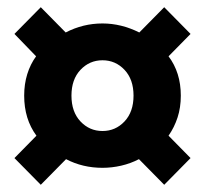

<svg xmlns="http://www.w3.org/2000/svg" viewBox="-20 -595 568 532"><path d="M93 -83 20 -157 81 -219Q47 -265 47 -330Q47 -362 55.5 -389.5Q64 -417 80 -439L20 -501L93 -575L162 -505Q210 -530 264 -530Q316 -530 366 -505L435 -575L508 -501L447 -439Q481 -394 481 -330Q481 -297 472 -269.5Q463 -242 447 -219L508 -157L435 -83L365 -154Q342 -142 316 -136Q290 -130 264 -130Q209 -130 163 -154ZM264 -232Q300 -232 325 -258.5Q350 -285 350 -330Q350 -375 325 -401.5Q300 -428 264 -428Q228 -428 203 -401.5Q178 -375 178 -330Q178 -285 203 -258.5Q228 -232 264 -232Z"/></svg>

Font: TT Toshiba Sans
Style: Bold
Weight: 700
Designer: Paul D. Hunt
Foundry: Toshiba Corporation
Version: Version 2.020;PS 2.000;hotconv 1.0.86;makeotf.lib2.5.63406